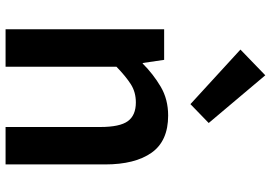

<svg xmlns="http://www.w3.org/2000/svg" viewBox="-158 -790 949 672"><g transform="rotate(90 316.0 -454.5)"><path d="M83 0V-555H190L201 -480H203Q240 -517 284 -543Q328 -569 385 -569Q474 -569 515 -511Q556 -453 556 -348V0H425V-331Q425 -400 404.5 -428Q384 -456 339 -456Q303 -456 275.5 -438.5Q248 -421 214 -388V0ZM345 -647 154 -822 244 -909 411 -711Z"/></g></svg>

Font: Noto Sans KR SemiBold
Style: Regular
Weight: 600
Designer: Ryoko NISHIZUKA  (kana, bopomofo & ideographs); Paul D. Hunt (Latin, Greek & Cyrillic); Sandoll Communications , Soo-you
Foundry: Adobe
Version: Version 2.004-H2;hotconv 1.0.118;makeotfexe 2.5.65603